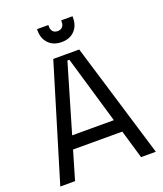

<svg xmlns="http://www.w3.org/2000/svg" viewBox="-160 -995 931 1099"><g transform="rotate(-20 306.0 -446.0)"><path d="M15 0 227 -700H385L597 0H507L456 -174H156L105 0ZM179 -252H433L312 -664H300ZM306 -774Q257 -774 227.5 -804Q198 -834 198 -882V-892H267V-880Q267 -864 277 -852.5Q287 -841 306 -841Q325 -841 335 -852.5Q345 -864 345 -880V-892H414V-882Q414 -834 385 -804Q356 -774 306 -774Z"/></g></svg>

Font: Space Mono
Style: Regular
Weight: 400
Monospace: yes
Designer: Colophon Foundry + Benjamin Critton
Foundry: Colophon Foundry & Benjamin Critton
Version: Version 1.003; ttfautohint (v1.8.4.7-5d5b)